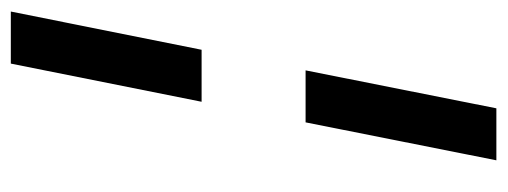

<svg xmlns="http://www.w3.org/2000/svg" viewBox="-304 -486 915 346"><g transform="rotate(-90 153.0 -312.5)"><path d="M236.8 -406.2H143.1L211.9 -750H305.7ZM131.3 125H37.6L106 -218.8H199.7Z"/></g></svg>

Font: Juliett
Style: Bold Italic
Weight: 700
Italic angle: -11.25°
Designer: GGBotNet
Foundry: GGBotNet
Version: 0.60